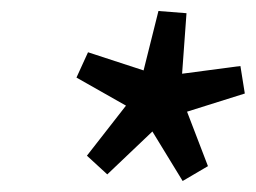

<svg xmlns="http://www.w3.org/2000/svg" viewBox="-20 -733 465 349"><path d="M175 -416 138 -450 209 -541 119 -592 140 -638 241 -605 268 -713 319 -709 311 -599 417 -613 425 -563 320 -530 358 -431 312 -404 257 -494Z"/></svg>

Font: Source Sans 3 ExtraLight Medium
Style: Italic
Weight: 500
Italic angle: -11°
Version: Version 3.052;hotconv 1.1.0;makeotfexe 2.6.0